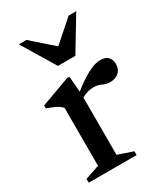

<svg xmlns="http://www.w3.org/2000/svg" viewBox="-169 -750 729 831"><g transform="rotate(-30 196.0 -335.0)"><path d="M332 -435Q359.5 -435 371.5 -421.2Q383.5 -407.5 383.5 -386.5Q383.5 -360 366.8 -345.2Q350 -330.5 324 -330.5Q303.5 -330.5 287 -339Q270.5 -347.5 248 -347.5Q218 -347.5 189 -331V-44.5L264 -19V0H24.5V-19L96 -43.5V-333Q85.5 -345 68 -353.8Q50.5 -362.5 24.5 -371.5V-386L169.5 -439H181.5L188 -361Q281.5 -435 332 -435ZM349 -670 249 -504.5H162L62 -670H100L205.5 -577L311 -670Z"/></g></svg>

Font: Newsreader Text Medium
Style: Regular
Weight: 500
Designer: Hugues Gentile
Foundry: Production Type
Version: Version 1.002